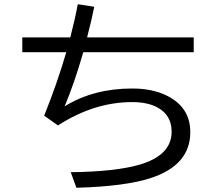

<svg xmlns="http://www.w3.org/2000/svg" viewBox="-20 -843 1040 904"><path d="M85 -667H311Q333 -752 346.2 -823.2L423.8 -811Q413.1 -756.8 390.1 -667H892.1V-597.2H372.1Q329.1 -447.8 284.2 -342.3Q420.4 -426.3 602.1 -426.3Q700.2 -426.3 768.6 -391.1Q876 -336.4 876 -220.7Q876 -66.9 693.4 -5.9Q572.8 34.7 339.8 41L313 -32.2Q524.9 -34.7 639.6 -68.4Q788.1 -112.8 788.1 -222.7Q788.1 -300.8 721.7 -336.9Q675.3 -362.3 602.1 -362.3Q423.3 -362.3 252.9 -252.4L188 -298.3Q250 -453.1 292 -597.2H85Z"/></svg>

Font: BIZ UDGothic
Style: Regular
Weight: 400
Monospace: yes
Designer: TypeBank Co., Ltd.
Foundry: Morisawa Inc.
Version: Version 1.05